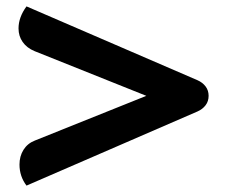

<svg xmlns="http://www.w3.org/2000/svg" viewBox="-20 -592 710 601"><path d="M41 -77Q41 -103 53.5 -123Q66 -143 89 -152L438 -292L88 -432Q64 -442 51 -460.5Q38 -479 38 -503Q38 -538 63 -572L598 -341Q614 -334 623.5 -321.5Q633 -309 633 -292Q633 -275 623.5 -262.5Q614 -250 598 -243L63 -11Q41 -40 41 -77Z"/></svg>

Font: K2D
Style: Bold
Weight: 700
Designer: Katatrad Aksorn Co.,Ltd.
Foundry: Cadson Demak Co.,Ltd.
Version: Version 1.000; ttfautohint (v1.6)